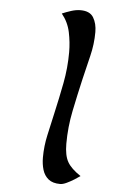

<svg xmlns="http://www.w3.org/2000/svg" viewBox="-55 -807 515 851"><g transform="rotate(5 203.0 -381.5)"><path d="M245.6 6.3Q211.9 6.3 193.1 -9Q174.3 -24.4 166.7 -49.6Q159.2 -74.7 159.2 -104Q159.2 -154.8 170.4 -204.6Q181.6 -254.4 192.4 -303.2Q208 -371.6 221.2 -440.4Q234.4 -509.3 234.4 -579.1Q234.4 -623 225.1 -667.5Q215.8 -711.9 187 -747.1Q205.1 -754.9 227.1 -762Q249 -769 268.6 -769Q310.5 -769 326.4 -742.4Q342.3 -715.8 342.3 -678.2Q342.3 -624 329.1 -570.8Q315.9 -517.6 303.7 -465.3Q287.1 -393.6 272.2 -320.8Q257.3 -248 257.3 -173.8Q257.3 -122.1 273.4 -93.5Q289.6 -64.9 332.5 -36.6Q323.2 -29.8 306.9 -19.5Q290.5 -9.3 273.9 -1.5Q257.3 6.3 245.6 6.3Z"/></g></svg>

Font: Lumanosimo
Style: Regular
Weight: 400
Designer: The DocRepair Project, Eduardo Rodriguez Tunni
Foundry: Google
Version: Version 1.010